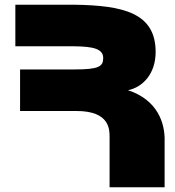

<svg xmlns="http://www.w3.org/2000/svg" viewBox="-20 -793 742 813"><path d="M522 -411C582 -423 639 -478 639 -573C639 -738 503 -770 295 -773H290H288H45V-597H295C376 -596 417 -586 417 -547C417 -511 397 -499 297 -499H65V-323H304C446 -323 444 -243 444 -212V0H677V-192C680 -272 647 -370 522 -411Z"/></svg>

Font: Montserrat arm Black
Style: Regular
Weight: 900
Designer: Julieta Ulanovsky
Foundry: Julieta Ulanovsky
Version: Version 6.000;PS 006.000;hotconv 1.0.88;makeotf.lib2.5.64775